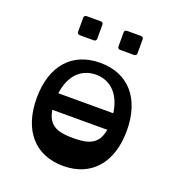

<svg xmlns="http://www.w3.org/2000/svg" viewBox="-139 -878 927 1005"><g transform="rotate(20 324.0 -375.5)"><path d="M173 -659H250C260 -659 265 -664 265 -674V-750C265 -760 260 -765 250 -765H173C163 -765 158 -760 158 -750V-674C158 -664 163 -659 173 -659ZM398 -659H474C484 -659 489 -664 489 -674V-750C489 -760 484 -765 474 -765H398C388 -765 383 -760 383 -750V-674C383 -664 388 -659 398 -659ZM324 -560C167 -560 73 -453 73 -273C73 -94 167 14 324 14C480 14 575 -94 575 -273C575 -453 480 -560 324 -560ZM324 -494C408 -494 464 -433 477 -335H171C184 -435 240 -494 324 -494ZM324 -141C240 -141 185 -156 171 -243H477C463 -157 407 -141 324 -141Z"/></g></svg>

Font: OpenDyslexic3
Style: Regular
Weight: 400
Designer: Abelardo Gonzalez
Version: Version 3.001;PS 003.001;hotconv 1.0.88;makeotf.lib2.5.64775